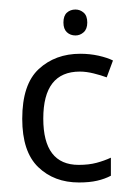

<svg xmlns="http://www.w3.org/2000/svg" viewBox="-20 -380 274 405"><path d="M146.5 4.9Q94.2 4.9 60.5 -27.6Q26.9 -60.1 26.9 -129.4Q26.9 -202.1 61.8 -234.4Q96.7 -266.6 149.4 -266.6Q169.4 -266.6 188 -262.5Q206.5 -258.3 218.3 -252.4L205.1 -216.8Q193.4 -221.2 177.7 -225.1Q162.1 -229 148.4 -229Q71.3 -229 71.3 -129.9Q71.3 -32.2 146 -32.2Q167.5 -32.2 183.8 -36.6Q200.2 -41 213.9 -47.4V-9.3Q200.7 -2.4 184.8 1.2Q168.9 4.9 146.5 4.9ZM139.2 -359.9Q148.9 -359.9 156.5 -353.3Q164.1 -346.7 164.1 -332.5Q164.1 -318.8 156.5 -312Q148.9 -305.2 139.2 -305.2Q128.4 -305.2 121.1 -312Q113.8 -318.8 113.8 -332.5Q113.8 -346.7 121.1 -353.3Q128.4 -359.9 139.2 -359.9Z"/></svg>

Font: NotoSansOldHungarianUI
Style: Regular
Weight: 400
Designer: Monotype Design Team
Foundry: Monotype Imaging Inc.
Version: Version 1001.000; ttfautohint (v1.8.4.7-5d5b)